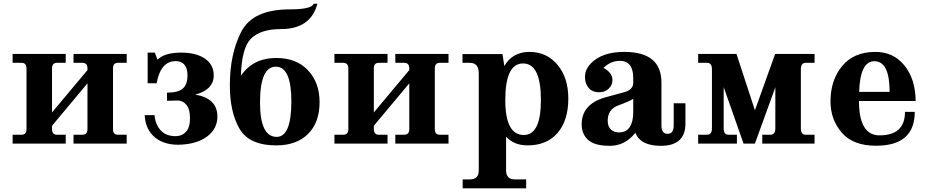

<svg xmlns="http://www.w3.org/2000/svg" viewBox="-20 -783 5054 1047"><path d="M670.9 0H380.9V-48.3H429.7Q457 -48.3 457 -79.1V-328.6L263.7 -97.2V-79.1Q263.7 -48.3 290.5 -48.3H338.4V0H48.8V-48.3H97.7Q124.5 -48.3 124.5 -79.1V-409.7Q124.5 -440.4 97.7 -440.4H48.8V-488.8H338.4V-440.4H290.5Q263.7 -440.4 263.7 -409.7V-169.9L457 -400.9V-409.7Q457 -440.4 429.7 -440.4H380.9V-488.8H670.9V-440.4H623Q596.2 -440.4 596.2 -409.7V-79.1Q596.2 -48.3 623 -48.3H670.9Z M951.2 6.3Q861.8 6.3 812 -45.9Q771.5 -89.4 769 -155.3H822.8Q827.1 -104 856.2 -72.3Q885.3 -40.5 937.5 -40.5Q970.7 -40.5 992.2 -62Q1016.1 -86.4 1016.1 -136.7Q1016.1 -189 996.1 -211.9Q976.1 -234.9 949.2 -234.9Q925.3 -234.9 890.6 -233.4V-277.8Q951.7 -277.8 977.1 -300.3Q1002.4 -322.8 1002.4 -372.6Q1002.4 -413.6 982.4 -433.6Q965.8 -449.7 938 -449.7Q856.4 -449.7 834 -329.1H785.2V-496.1H824.2L838.9 -457.5Q877 -496.1 967.3 -496.1Q1050.3 -496.1 1097.9 -463.1Q1145.5 -430.2 1145.5 -371.6Q1145.5 -293.9 1044.9 -267.1Q1165.5 -246.6 1165.5 -147.5Q1165.5 -79.1 1107.4 -37.1Q1049.3 4.9 951.2 6.3Z M1488.8 -36.6Q1568.8 -36.6 1568.8 -230.5Q1568.8 -419.4 1483.9 -419.4Q1397.9 -419.4 1397.9 -223.6Q1397.9 -36.6 1488.8 -36.6ZM1293.5 -369.6Q1359.4 -466.8 1486.8 -466.8Q1596.7 -466.8 1659.7 -399.4Q1722.7 -332 1722.7 -226.6Q1722.7 -114.7 1659.7 -52.5Q1596.7 9.8 1486.8 9.8Q1337.4 9.8 1285.2 -82.5Q1233.4 -173.3 1233.4 -317.4Q1233.4 -490.7 1296.4 -611.3Q1359.4 -731.9 1560.1 -731.9Q1680.2 -731.9 1690.4 -762.7H1710.9Q1674.3 -624.5 1512.7 -624.5Q1398.9 -624.5 1346.7 -570.3Q1298.3 -520 1293.5 -369.6Z M2425.8 0H2135.7V-48.3H2184.6Q2211.9 -48.3 2211.9 -79.1V-328.6L2018.6 -97.2V-79.1Q2018.6 -48.3 2045.4 -48.3H2093.3V0H1803.7V-48.3H1852.5Q1879.4 -48.3 1879.4 -79.1V-409.7Q1879.4 -440.4 1852.5 -440.4H1803.7V-488.8H2093.3V-440.4H2045.4Q2018.6 -440.4 2018.6 -409.7V-169.9L2211.9 -400.9V-409.7Q2211.9 -440.4 2184.6 -440.4H2135.7V-488.8H2425.8V-440.4H2377.9Q2351.1 -440.4 2351.1 -409.7V-79.1Q2351.1 -48.3 2377.9 -48.3H2425.8Z M2849.1 244.1H2502.9V195.3H2542Q2590.8 195.3 2590.8 146.5V-383.3Q2590.8 -440.4 2542 -440.4H2502V-488.3H2720.2L2730 -422.9Q2774.9 -500 2867.2 -500Q2961.4 -500 3020.3 -429.4Q3079.1 -358.9 3079.1 -245.6Q3079.1 -126 3020.5 -58.1Q2961.9 9.8 2856.9 9.8Q2782.7 9.8 2739.7 -38.1V146.5Q2739.7 195.3 2788.6 195.3H2849.1ZM2836.4 -46.9Q2929.7 -46.9 2929.7 -237.3Q2929.7 -437 2832.5 -437Q2735.4 -437 2735.4 -237.3Q2735.4 -46.9 2836.4 -46.9Z M3305.7 12.2Q3222.7 12.2 3187.3 -19.8Q3151.9 -51.8 3151.9 -105Q3151.9 -213.4 3276.9 -251L3382.3 -279.8Q3433.1 -293 3433.1 -331.5V-357.4Q3433.1 -451.2 3359.9 -451.2Q3310.5 -451.2 3271 -413.1Q3319.8 -385.7 3319.8 -346.7Q3319.8 -317.4 3298.3 -298.6Q3276.9 -279.8 3248 -279.8Q3210.4 -279.8 3190.2 -303.2Q3169.9 -326.7 3169.9 -362.8Q3169.9 -418 3227.8 -459Q3285.6 -500 3384.8 -500Q3586.9 -500 3586.9 -333V-98.6Q3586.9 -53.2 3620.6 -53.2Q3653.8 -53.2 3653.8 -98.6V-219.7H3717.8V-108.9Q3717.8 12.2 3583.5 12.2Q3472.2 12.2 3444.8 -59.1Q3388.7 12.2 3305.7 12.2ZM3355 -61Q3395 -61 3414.1 -90.3Q3433.1 -119.6 3433.1 -169.9V-244.1Q3411.6 -230 3352.8 -208.7Q3293.9 -187.5 3293.9 -125Q3293.9 -93.3 3311 -77.1Q3328.1 -61 3355 -61Z M4421.9 0H4136.7V-48.3H4180.7Q4208 -48.3 4208 -82.5V-307.1L4096.7 0H4034.7L3926.3 -308.1V-82.5Q3926.3 -48.3 3953.1 -48.3H3998.5V0H3787.1V-48.3H3835.4Q3862.3 -48.3 3862.3 -82.5V-406.2Q3862.3 -440.4 3835.4 -440.4H3787.1V-488.8H3996.1L4096.7 -181.6L4207 -488.8H4421.9V-440.4H4374Q4347.2 -440.4 4347.2 -406.2V-82.5Q4347.2 -48.3 4374 -48.3H4421.9Z M4757.3 11.7Q4631.8 11.7 4570.3 -59.6Q4508.8 -130.9 4508.8 -230Q4508.8 -346.2 4572.5 -423.1Q4636.2 -500 4753.9 -500Q4852.1 -500 4912.1 -425.8Q4972.2 -351.6 4973.1 -232.4H4664.1Q4664.1 -44.9 4775.9 -44.9Q4915 -44.9 4915 -172.9H4968.3Q4968.3 11.7 4757.3 11.7ZM4831.1 -282.2Q4831.1 -449.2 4748 -449.2Q4670.4 -449.2 4665 -282.2Z"/></svg>

Font: Munson
Style: Bold
Weight: 700
Designer: Paul James MIller
Foundry: High-Logic / Made with FontCreator
Version: Version 2.10;May 5, 2019;FontCreator 11.5.0.2430 64-bit